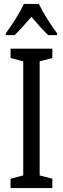

<svg xmlns="http://www.w3.org/2000/svg" viewBox="-20 -963 323 983"><path d="M179 -943H102C83 -900 46 -842 10 -793V-783H55C79 -806 110 -842 141 -877C171 -842 199 -809 227 -783H272V-793C239 -837 200 -898 179 -943ZM248 0V-48L183 -65V-649L248 -666V-714H34V-666L99 -649V-65L34 -48V0Z"/></svg>

Font: Noto Sans Lao Looped ExtraCondensed
Style: Regular
Weight: 400
Width: 2
Designer: Mark Frömberg, Ben Mitchell
Foundry: The Fontpad Ltd
Version: Version 1.002